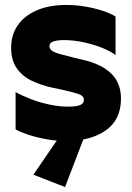

<svg xmlns="http://www.w3.org/2000/svg" viewBox="-20 -560 534 776"><path d="M316 -318Q368 -306 402 -284.5Q436 -263 452.5 -232.5Q469 -202 469 -162Q469 -76 407.5 -33Q346 10 247 10Q207 10 166.5 2.5Q126 -5 93 -16Q60 -27 43 -37V-188Q70 -173 105 -159.5Q140 -146 179 -137.5Q218 -129 256 -129Q289 -129 304 -135.5Q319 -142 319 -157Q319 -173 296 -180.5Q273 -188 228 -198L190 -206Q145 -216 107.5 -234Q70 -252 47.5 -284.5Q25 -317 25 -367Q25 -419 51.5 -457.5Q78 -496 128 -518Q178 -540 248 -540Q288 -540 327.5 -533Q367 -526 399 -515Q431 -504 447 -493V-337Q429 -352 394.5 -366Q360 -380 319 -389Q278 -398 238 -398Q220 -398 207 -395.5Q194 -393 187 -388Q180 -383 180 -374Q180 -362 191 -354.5Q202 -347 223 -341.5Q244 -336 275 -328ZM215 0H318L243 196L115 146Z"/></svg>

Font: Roundo Variable
Style: Regular
Weight: 200
Designer: Shiva Nallaperumal
Foundry: Indian Type Foundry
Version: Version 2.000